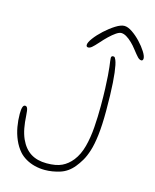

<svg xmlns="http://www.w3.org/2000/svg" viewBox="-120 -865 788 975"><g transform="rotate(15 274.0 -377.0)"><path d="M210 28.5Q182 28.5 156.2 22Q130.5 15.5 109.5 3.2Q88.5 -9 74 -25Q52.5 -49.5 39 -80.8Q25.5 -112 19.5 -146.2Q13.5 -180.5 13.5 -214Q13.5 -226 14.5 -234.8Q15.5 -243.5 17.5 -249.5Q19.5 -255.5 22.5 -258.2Q25.5 -261 30 -261Q38 -261 42 -251.5Q46 -242 47.5 -214.5Q49.5 -178 55 -148.8Q60.5 -119.5 71.5 -94.5Q92 -49.5 126 -28Q160 -6.5 210 -6.5Q259.5 -6.5 289.5 -20.8Q319.5 -35 342.5 -64Q368 -96.5 380.5 -143.8Q393 -191 397 -246.8Q401 -302.5 401 -359.5Q401 -411.5 399.5 -450.2Q398 -489 396 -516.5Q394 -544 391.8 -562Q389.5 -580 388 -590.8Q386.5 -601.5 386.5 -607.5Q386.5 -613 388.5 -615.5Q390.5 -618 393 -618.5Q395.5 -619 397.5 -619Q403 -619 405.8 -615.2Q408.5 -611.5 411.5 -604Q415.5 -594.5 418.8 -578.8Q422 -563 424.8 -540.5Q427.5 -518 429.5 -488.5Q431.5 -459 432.5 -422.8Q433.5 -386.5 433.5 -342.5Q433.5 -266 427.2 -214.2Q421 -162.5 410.2 -128.8Q399.5 -95 386.2 -72.8Q373 -50.5 359 -33.5Q329.5 3 289 15.8Q248.5 28.5 210 28.5ZM262 -629.5Q251.5 -629.5 251.5 -640.5Q251.5 -653.5 269 -677Q286.5 -700.5 313 -724.8Q339.5 -749 366.5 -766Q393.5 -783 412 -783Q430.5 -783 453.8 -767.2Q477 -751.5 498.8 -728.5Q520.5 -705.5 534.5 -683.2Q548.5 -661 548.5 -648Q548.5 -642.5 546 -639.2Q543.5 -636 539.5 -636Q529.5 -636 519.5 -646.5Q509.5 -657 490.5 -681.5Q478 -698 463.2 -712.2Q448.5 -726.5 433.8 -735.2Q419 -744 406 -744Q395 -744 379 -733Q363 -722 345.2 -705Q327.5 -688 311 -669Q290.5 -646 280.5 -637.8Q270.5 -629.5 262 -629.5Z"/></g></svg>

Font: Gluten Thin Thin
Style: Regular
Weight: 250
Version: Version 1.300